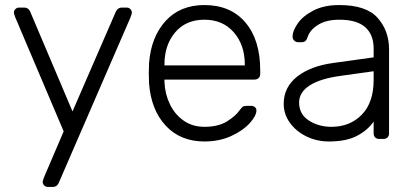

<svg xmlns="http://www.w3.org/2000/svg" viewBox="-20 -550 1637 760"><path d="M502 -500Q502 -508 496 -514Q490 -520 482 -520H462Q447 -520 439 -505L267 -109L99 -505Q92 -520 76 -520H55Q47 -520 41 -514Q35 -508 35 -500Q35 -495 41 -480L232 -30L155 150Q149 165 149 170Q149 178 155 184Q161 190 169 190H189Q205 190 212 175L496 -480Q502 -495 502 -500Z M1010 -272V-257Q1010 -247 1003.5 -241Q997 -235 987 -235H631V-225Q633 -178 652.5 -137.5Q672 -97 707 -72.5Q742 -48 789 -48Q844 -48 878.5 -69.5Q913 -91 928 -113Q937 -125 941.5 -128Q946 -131 958 -131H974Q983 -131 989 -126Q995 -121 995 -113Q995 -92 968.5 -62.5Q942 -33 895 -11.5Q848 10 789 10Q694 10 636 -52.5Q578 -115 570 -220L569 -260L570 -300Q578 -404 635.5 -467Q693 -530 789 -530Q893 -530 951.5 -461Q1010 -392 1010 -272ZM949 -291V-295Q949 -372 905.5 -422Q862 -472 789 -472Q716 -472 673.5 -422Q631 -372 631 -295V-291Z M1459 -69Q1437 -36 1394.5 -13Q1352 10 1282 10Q1234 10 1193 -10Q1152 -30 1127.5 -64Q1103 -98 1103 -139Q1103 -205 1156.5 -247Q1210 -289 1301 -301L1459 -323V-358Q1459 -413 1425.5 -442.5Q1392 -472 1323 -472Q1272 -472 1239.5 -452Q1207 -432 1198 -404Q1194 -392 1188.5 -387.5Q1183 -383 1174 -383H1160Q1151 -383 1144.5 -389.5Q1138 -396 1138 -405Q1138 -427 1158 -456.5Q1178 -486 1220 -508Q1262 -530 1323 -530Q1430 -530 1475 -479Q1520 -428 1520 -355V-22Q1520 -12 1514 -6Q1508 0 1498 0H1481Q1471 0 1465 -6Q1459 -12 1459 -22ZM1459 -268 1330 -250Q1248 -239 1206 -212Q1164 -185 1164 -144Q1164 -98 1202.5 -73Q1241 -48 1292 -48Q1365 -48 1412 -96Q1459 -144 1459 -234Z"/></svg>

Font: Rubik
Style: Regular
Weight: 300
Designer: Hubert & Fischer
Foundry: Hubert & Fischer
Version: Version 1.100